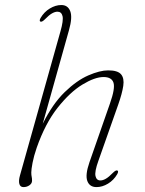

<svg xmlns="http://www.w3.org/2000/svg" viewBox="-20 -737 575 764"><path d="M446.5 -44Q432.5 -20 409.8 -6.2Q387 7.5 364 7.5Q336.5 7.5 327.5 -16.8Q318.5 -41 336 -91.5L417.5 -325Q439 -386 431.5 -408.2Q424 -430.5 392 -430.5Q357.5 -430.5 308 -400.5Q258.5 -370.5 209.2 -308.2Q160 -246 126 -149Q114.5 -115.5 109.5 -89Q104.5 -62.5 104.5 -51Q104.5 -40 106 -34Q107.5 -28 107.5 -18Q107.5 -7 97.2 0.2Q87 7.5 73.5 7.5Q60.5 7.5 57 -5.2Q53.5 -18 59.5 -39L220.5 -612Q233 -655.5 228.8 -673Q224.5 -690.5 208.5 -690.5Q199 -690.5 187 -683.8Q175 -677 158.5 -660Q147 -648.5 141 -651Q135 -653.5 141.5 -665.5Q155.5 -689.5 178.2 -703.2Q201 -717 224 -717Q250 -717 259.5 -692.5Q269 -668 254.5 -617L150 -244.5Q189.5 -324 237.5 -370.5Q285.5 -417 331.5 -437Q377.5 -457 410.5 -457Q448.5 -457 461.8 -441.2Q475 -425.5 470.5 -395.2Q466 -365 450.5 -321L371.5 -97Q356 -54 360 -36.5Q364 -19 379.5 -19Q389.5 -19 401.2 -25.8Q413 -32.5 429.5 -49.5Q441 -61 447 -58.5Q453 -56 446.5 -44Z"/></svg>

Font: Fraunces 9pt Thin
Style: Italic
Weight: 100
Italic angle: -16°
Version: Version 1.000;[b76b70a41]